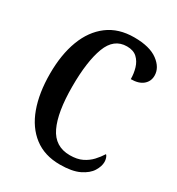

<svg xmlns="http://www.w3.org/2000/svg" viewBox="-175 -835 882 956"><g transform="rotate(30 265.5 -357.0)"><path d="M312 10Q224 10 164 -36Q104 -82 74 -164.5Q44 -247 44 -358Q44 -468 75 -550Q106 -632 167 -678Q228 -724 318 -724Q407 -724 453.5 -689.5Q500 -655 500 -609Q500 -576 475.5 -555.5Q451 -535 406 -535Q406 -567 397 -597.5Q388 -628 367 -647.5Q346 -667 309 -667Q234 -667 203 -584.5Q172 -502 172 -358Q172 -210 209 -132.5Q246 -55 332 -55Q374 -55 402.5 -69Q431 -83 451 -104.5Q471 -126 486 -150Q492 -145 495.5 -134Q499 -123 499 -112Q499 -87 481.5 -58.5Q464 -30 423 -10Q382 10 312 10Z"/></g></svg>

Font: Noto Serif ExtraCondensed SemiBold
Style: Regular
Weight: 600
Width: 2
Designer: Monotype Design Team
Foundry: Monotype Imaging Inc.
Version: Version 2.015; ttfautohint (v1.8.4.7-5d5b)